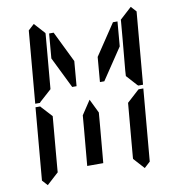

<svg xmlns="http://www.w3.org/2000/svg" viewBox="-96 -1042 1008 1084"><g transform="rotate(-10 408.0 -500.0)"><path d="M612 -887H638L626 -746L506 -567H481L493 -709ZM424 -157 420 -113H328L347 -327L353 -399L406 -479L445 -399L439 -327ZM347 -567H322L234 -746L246 -887H272L359 -709ZM684 -485 689 -489H716L680 -76L646 -45L590 -107V-113L599 -218L617 -424ZM726 -955 754 -924 718 -510H691L686 -514L631 -575L633 -607L649 -782L658 -887V-893ZM131 -515 127 -510H100L136 -924L170 -955L226 -893V-887L217 -782L199 -576ZM90 -45 62 -76 98 -490H125L129 -485L185 -424L167 -218L158 -113V-107Z"/></g></svg>

Font: DSEG14 Classic
Style: Italic
Weight: 400
Italic angle: -5°
Designer: Keshikan(Twitter:@keshinomi_88pro)
Version: Version 0.46